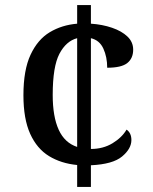

<svg xmlns="http://www.w3.org/2000/svg" viewBox="-20 -734 599 754"><path d="M283 -86Q220 -92 172.5 -121Q125 -150 98.5 -208.5Q72 -267 72 -360Q72 -459 100 -519Q128 -579 175.5 -607.5Q223 -636 283 -641V-714H337V-641Q382 -638 420 -625Q458 -612 480.5 -590.5Q503 -569 503 -539Q503 -505 480 -486.5Q457 -468 401 -468Q401 -510 386 -543Q371 -576 337 -584V-149Q385 -149 422 -171.5Q459 -194 477 -225Q496 -212 496 -184Q496 -150 459.5 -119.5Q423 -89 337 -85V0H283ZM283 -584Q240 -573 213.5 -523Q187 -473 187 -361Q187 -276 210.5 -224.5Q234 -173 283 -157Z"/></svg>

Font: Noto Serif Tibetan Medium
Style: Regular
Weight: 500
Designer: Monotype Design Team
Foundry: Monotype Imaging Inc.
Version: Version 2.103; ttfautohint (v1.8.4.7-5d5b)